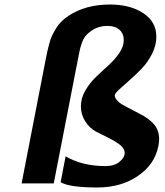

<svg xmlns="http://www.w3.org/2000/svg" viewBox="-20 -808 727 846"><path d="M336.4 -339.4Q336.4 -375.5 356 -409.2Q375.5 -442.9 403.1 -469.2Q430.7 -495.6 458.5 -520.8Q486.3 -545.9 505.9 -574.7Q525.4 -603.5 525.4 -631.8Q525.4 -659.7 506.3 -676.8Q487.3 -693.8 454.1 -693.8Q408.7 -693.8 375.5 -667Q363.3 -658.2 355 -647Q346.7 -635.7 341.3 -620.6Q335.9 -605.5 333.3 -595.2Q330.6 -585 327.1 -565.9L216.8 0H75.2L180.7 -543Q185.5 -567.9 188.2 -580.1Q190.9 -592.3 196.8 -614.5Q202.6 -636.7 209.2 -650.4Q215.8 -664.1 225.8 -681.2Q235.8 -698.2 249.8 -712.2Q263.7 -726.1 281.2 -737.8Q356.4 -788.1 464.4 -788.1Q553.7 -788.1 611.3 -750Q668.9 -711.9 668.9 -646.5Q668.9 -608.4 650.1 -571Q631.3 -533.7 604.2 -505.6Q577.1 -477.5 550.3 -454.1Q523.4 -430.7 504.6 -413.3Q485.8 -396 485.8 -387.7Q485.8 -376.5 496.1 -365.5Q506.3 -354.5 515.9 -348.9Q525.4 -343.3 543 -334L592.8 -308.1Q635.3 -287.1 658.2 -260.7Q681.2 -234.4 681.2 -194.3Q681.2 -182.6 677.7 -164.1Q662.1 -83.5 587.6 -32.7Q513.2 18.1 408.7 18.1Q287.6 18.1 247.1 -4.9L269 -119.1Q343.3 -76.2 444.8 -76.2Q483.9 -76.2 506.6 -95Q529.3 -113.8 529.3 -133.8Q529.3 -144.5 522.9 -154.5Q516.6 -164.6 504.2 -173.3Q491.7 -182.1 481.9 -187.7Q472.2 -193.4 457 -201.2L406.7 -226.1Q374 -243.2 355.2 -273.7Q336.4 -304.2 336.4 -339.4Z"/></svg>

Font: Aurulent Sans
Style: BoldItalic
Weight: 700
Italic angle: -11°
Version: Version 2007.05.04